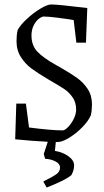

<svg xmlns="http://www.w3.org/2000/svg" viewBox="-20 -627 468 860"><path d="M252 -324Q299 -297 326.5 -277Q354 -257 373 -228Q392 -199 392 -159Q392 -133 387 -111Q376 -85 348.5 -57Q321 -29 290 -10Q259 9 239 9H230L226 49Q260 54 286 72.5Q312 91 312 114Q312 135 300 157Q276 179 189 213L174 186Q218 164 233.5 152.5Q249 141 249 123Q249 107 229.5 96.5Q210 86 182 84L176 63L194 8Q130 5 48 -3L53 -163H96L110 -56Q210 -43 261 -43Q270 -43 284.5 -57.5Q299 -72 310 -94Q321 -116 321 -136Q321 -168 305.5 -190.5Q290 -213 269.5 -227Q249 -241 197 -271Q148 -300 120.5 -320.5Q93 -341 73.5 -371.5Q54 -402 54 -443Q54 -471 59 -492Q71 -515 100 -542Q129 -569 160.5 -588Q192 -607 209 -607Q240 -607 371 -591L365 -436H322L310 -537Q283 -542 239 -547.5Q195 -553 176 -553Q167 -553 153.5 -542.5Q140 -532 130.5 -512.5Q121 -493 121 -468Q121 -424 147 -396Q173 -368 234 -334Z"/></svg>

Font: Grenze Light
Style: Regular
Weight: 300
Designer: Renata Polastri
Foundry: Omnibus-Type
Version: Version 1.002; ttfautohint (v1.8)